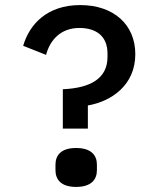

<svg xmlns="http://www.w3.org/2000/svg" viewBox="-20 -730 640 760"><path d="M327.8 -220.9V-312.5C422.6 -329.2 515.6 -393.8 515.6 -515.6C515.6 -632.8 429.7 -709.9 297.6 -709.9C166.2 -709.9 96.6 -633.9 71.7 -548.7L162.3 -512.8C178.6 -574.2 222.7 -619.3 294 -619.3C361.5 -619.3 405.5 -586.3 405.5 -518.5V-504.6C405.5 -419.4 338.1 -381.4 228.7 -376.8V-220.9ZM199.6 -56.1C199.6 -19.2 221.9 9.9 281.2 9.9C340.9 9.9 363.6 -19.2 363.6 -56.1V-78.5C363.6 -115.4 340.9 -144.2 281.2 -144.2C221.9 -144.2 199.6 -115.4 199.6 -78.5Z"/></svg>

Font: Margiela Mono Medium
Style: Regular
Weight: 500
Designer: Mike Abbink, Paul van der Laan, Pieter van Rosmalen
Foundry: Bold Monday
Version: Version 2.003 2021